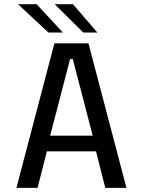

<svg xmlns="http://www.w3.org/2000/svg" viewBox="-20 -910 690 930"><path d="M592.5 0H490L445 -177H207L162 0H59.5L243.5 -700H408.5ZM319.5 -624 223 -253H429L332.5 -624ZM383.5 -752.5 245 -889.5H333.5L451.5 -752.5ZM214.5 -752.5 67.5 -889.5H157.5L284.5 -752.5Z"/></svg>

Font: Trispace Thin
Style: Regular
Weight: 400
Version: Version 1.210